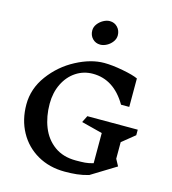

<svg xmlns="http://www.w3.org/2000/svg" viewBox="-154 -1231 1232 1376"><g transform="rotate(15 461.5 -543.0)"><path d="M788 -165 815 -115 631 -2Q586 11 544.5 15.5Q503 20 455 20Q340 20 251.5 -31Q163 -82 114 -171.5Q65 -261 65 -375Q65 -492 138.5 -591.5Q212 -691 321 -748.5Q430 -806 528 -806Q587 -806 666.5 -791Q746 -776 782 -759V-548H721Q626 -710 470 -710Q401 -710 345 -673Q289 -636 257 -570.5Q225 -505 225 -423Q225 -328 256 -250Q287 -172 351.5 -125Q416 -78 511 -78Q552 -78 578.5 -80Q605 -82 640 -92V-316L484 -356L509 -406H883V-365L788 -288ZM570 -1021Q570 -996 553.5 -973.5Q537 -951 512.5 -938Q488 -925 465 -925Q430 -925 407 -949Q384 -973 384 -1009Q384 -1035 400.5 -1057Q417 -1079 441.5 -1092.5Q466 -1106 489 -1106Q524 -1106 547 -1081.5Q570 -1057 570 -1021Z"/></g></svg>

Font: Inknut Antiqua SemiBold
Style: Regular
Weight: 600
Designer: Claus Eggers Sørensen
Foundry: Claus Eggers Sørensen
Version: Version 1.003; ttfautohint (v1.8.2) -l 8 -r 50 -G 200 -x 14 